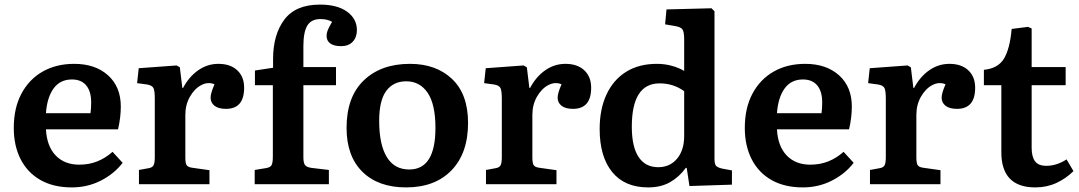

<svg xmlns="http://www.w3.org/2000/svg" viewBox="-20 -802 4699 836"><path d="M293 14Q213 14 156.5 -18Q100 -50 70 -108.5Q40 -167 40 -245Q40 -332 73.5 -394.5Q107 -457 166 -490.5Q225 -524 303 -524Q395 -524 450.5 -474Q506 -424 506 -338Q506 -291 494 -239H180Q184 -165 222.5 -125Q261 -85 325 -85Q368 -85 404 -99.5Q440 -114 470 -141L514 -93Q477 -45 419 -15.5Q361 14 293 14ZM180 -309H374Q377 -330 377 -356Q377 -404 355.5 -430Q334 -456 293 -456Q242 -456 213.5 -417Q185 -378 180 -309Z M585 0V-62L629 -70Q644 -73 649 -83Q654 -93 654 -119V-372Q654 -406 648.5 -418Q643 -430 621 -434L577 -440L584 -505L749 -517L763 -509L774 -419H777Q803 -468 843 -496Q883 -524 931 -524Q983 -524 1013 -496Q1043 -468 1043 -420Q1043 -328 964 -328Q931 -328 914 -341.5Q897 -355 897 -377Q897 -396 914 -435Q886 -447 856.5 -431.5Q827 -416 807 -381Q787 -346 787 -302V-117Q787 -93 792 -84Q797 -75 814 -72L892 -61V0Z M1089 0V-62L1138 -70Q1157 -73 1162.5 -83Q1168 -93 1168 -121V-431H1090V-495L1169 -507V-545Q1169 -651 1218 -716.5Q1267 -782 1373 -782Q1449 -782 1491.5 -751Q1534 -720 1534 -671Q1534 -640 1516 -620.5Q1498 -601 1465 -601Q1435 -601 1418.5 -612.5Q1402 -624 1402 -646Q1402 -658 1407 -670.5Q1412 -683 1426 -707Q1405 -719 1376 -719Q1335 -719 1318 -690.5Q1301 -662 1301 -601V-510H1443V-431H1301V-117Q1301 -93 1308 -83.5Q1315 -74 1336 -71L1412 -62V0Z M1748 14Q1627 14 1558 -54Q1489 -122 1489 -245Q1489 -380 1564 -452Q1639 -524 1765 -524Q1879 -524 1948.5 -458Q2018 -392 2018 -267Q2018 -135 1946 -60.5Q1874 14 1748 14ZM1762 -64Q1876 -64 1876 -245Q1876 -348 1842 -398Q1808 -448 1749 -448Q1693 -448 1662 -406.5Q1631 -365 1631 -276Q1631 -173 1664 -118.5Q1697 -64 1762 -64Z M2096 0V-62L2140 -70Q2155 -73 2160 -83Q2165 -93 2165 -119V-372Q2165 -406 2159.5 -418Q2154 -430 2132 -434L2088 -440L2095 -505L2260 -517L2274 -509L2285 -419H2288Q2314 -468 2354 -496Q2394 -524 2442 -524Q2494 -524 2524 -496Q2554 -468 2554 -420Q2554 -328 2475 -328Q2442 -328 2425 -341.5Q2408 -355 2408 -377Q2408 -396 2425 -435Q2397 -447 2367.5 -431.5Q2338 -416 2318 -381Q2298 -346 2298 -302V-117Q2298 -93 2303 -84Q2308 -75 2325 -72L2403 -61V0Z M2802 14Q2700 14 2645.5 -53Q2591 -120 2591 -240Q2591 -327 2621 -391Q2651 -455 2706.5 -489.5Q2762 -524 2840 -524Q2874 -524 2905 -515.5Q2936 -507 2959 -493V-631Q2959 -663 2951.5 -674Q2944 -685 2917 -689L2876 -696L2882 -761L3078 -766L3091 -753V-112Q3091 -89 3097 -81Q3103 -73 3124 -68L3167 -60V2L2982 8L2970 -71H2966Q2938 -32 2898 -9Q2858 14 2802 14ZM2846 -74Q2897 -74 2928 -111Q2959 -148 2959 -210V-405Q2912 -439 2852 -439Q2731 -439 2731 -250Q2731 -163 2760.5 -118.5Q2790 -74 2846 -74Z M3476 14Q3396 14 3339.5 -18Q3283 -50 3253 -108.5Q3223 -167 3223 -245Q3223 -332 3256.5 -394.5Q3290 -457 3349 -490.5Q3408 -524 3486 -524Q3578 -524 3633.5 -474Q3689 -424 3689 -338Q3689 -291 3677 -239H3363Q3367 -165 3405.5 -125Q3444 -85 3508 -85Q3551 -85 3587 -99.5Q3623 -114 3653 -141L3697 -93Q3660 -45 3602 -15.5Q3544 14 3476 14ZM3363 -309H3557Q3560 -330 3560 -356Q3560 -404 3538.5 -430Q3517 -456 3476 -456Q3425 -456 3396.5 -417Q3368 -378 3363 -309Z M3768 0V-62L3812 -70Q3827 -73 3832 -83Q3837 -93 3837 -119V-372Q3837 -406 3831.5 -418Q3826 -430 3804 -434L3760 -440L3767 -505L3932 -517L3946 -509L3957 -419H3960Q3986 -468 4026 -496Q4066 -524 4114 -524Q4166 -524 4196 -496Q4226 -468 4226 -420Q4226 -328 4147 -328Q4114 -328 4097 -341.5Q4080 -355 4080 -377Q4080 -396 4097 -435Q4069 -447 4039.5 -431.5Q4010 -416 3990 -381Q3970 -346 3970 -302V-117Q3970 -93 3975 -84Q3980 -75 3997 -72L4075 -61V0Z M4488 14Q4340 14 4340 -139V-431H4264V-498Q4325 -504 4351 -546Q4377 -588 4385 -676L4456 -685L4472 -678V-510H4620V-431H4472V-158Q4472 -120 4486.5 -100Q4501 -80 4536 -80Q4581 -80 4624 -108L4654 -57Q4622 -25 4580 -5.5Q4538 14 4488 14Z"/></svg>

Font: Literata SemiBold
Style: Regular
Weight: 600
Designer: Latin by Veronika Burian and Jose Scaglione. Greek by Irene Vlachou. Cyrillic by Vera Evstafieva.
Foundry: TypeTogether
Version: Version 3.103; ttfautohint (v1.8.4.7-5d5b);gftools[0.9.29]